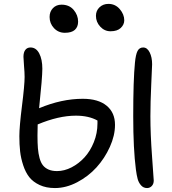

<svg xmlns="http://www.w3.org/2000/svg" viewBox="-20 -976 883 983"><path d="M545.9 -815.9Q515.1 -815.9 493.2 -839.6Q471.2 -863.3 471.2 -895Q471.2 -921.4 489.5 -938.7Q507.8 -956.1 535.2 -956.1Q570.3 -956.1 593.3 -929.2Q616.2 -902.3 616.2 -872.1Q616.2 -850.1 598.4 -833Q580.6 -815.9 545.9 -815.9ZM312 -808.1Q278.8 -808.1 256.3 -832Q233.9 -856 233.9 -889.2Q233.9 -916.5 251 -934.3Q268.1 -952.1 294.9 -952.1Q334.5 -952.1 357.2 -925.3Q379.9 -898.4 379.9 -865.2Q379.9 -838.4 363.3 -823.2Q346.7 -808.1 312 -808.1ZM261.2 -13.2Q216.3 -13.2 182.9 -28.8Q149.4 -44.4 130.1 -68.8Q110.8 -93.3 98.9 -129.6Q86.9 -166 83 -200.9Q79.1 -235.8 79.1 -278.8Q79.1 -327.1 92.5 -433.8Q106 -540.5 106 -582Q106 -604 103 -638.4Q100.1 -672.9 100.1 -685.1Q100.1 -708 109.6 -720.5Q119.1 -732.9 136.2 -732.9Q165 -732.9 180.9 -702.4Q196.8 -671.9 196.8 -624Q196.8 -579.6 180.2 -421.9Q295.4 -470.2 403.8 -470.2Q482.9 -470.2 525.9 -434.8Q568.8 -399.4 568.8 -336.9Q568.8 -282.2 542.5 -223.9Q516.1 -165.5 474.1 -119.1Q432.1 -72.8 375.2 -43Q318.4 -13.2 261.2 -13.2ZM732.9 -13.2Q714.4 -13.2 702.1 -27.1Q689.9 -41 684.8 -59.6Q679.7 -78.1 675.8 -107.9Q662.1 -212.9 662.1 -380.9Q662.1 -567.4 670.9 -654.8Q674.8 -696.8 684.1 -714.8Q693.4 -732.9 712.9 -732.9Q733.9 -732.9 746.3 -707.8Q758.8 -682.6 758.8 -647Q758.8 -639.6 754.4 -545.2Q750 -450.7 750 -380.9Q750 -289.1 758.5 -174.1Q767.1 -59.1 767.1 -51.8Q767.1 -34.2 757.1 -23.7Q747.1 -13.2 732.9 -13.2ZM171.9 -282.2Q171.9 -243.7 174.1 -216.8Q176.3 -189.9 182.6 -166.5Q189 -143.1 200 -129.4Q210.9 -115.7 228.8 -107.9Q246.6 -100.1 272 -100.1Q309.1 -100.1 346.2 -119.1Q383.3 -138.2 412.6 -170.2Q441.9 -202.1 460.4 -248Q479 -293.9 479 -344.2V-358.9Q434.6 -383.8 368.2 -383.8Q279.8 -383.8 172.9 -338.9Q171.9 -318.8 171.9 -282.2Z"/></svg>

Font: Shantell Sans Bouncy
Style: Regular
Weight: 400
Designer: Stephen Nixon, Anya Danilova, Shantell Martin
Foundry: Arrow Type
Version: Version 1.006;[9816181b4]